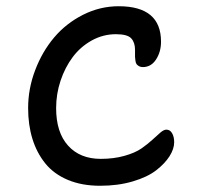

<svg xmlns="http://www.w3.org/2000/svg" viewBox="-20 -660 638 613"><path d="M299.8 -66.9Q241.2 -66.9 196.5 -85.7Q151.9 -104.5 124.5 -138.4Q97.2 -172.4 83.5 -216.8Q69.8 -261.2 69.8 -314.9Q69.8 -377 92.3 -436Q114.7 -495.1 152.8 -540.3Q190.9 -585.4 245.1 -612.8Q299.3 -640.1 358.9 -640.1Q494.1 -640.1 494.1 -526.9Q494.1 -494.6 478.3 -470.2Q462.4 -445.8 436 -445.8Q428.7 -445.8 423.8 -448.7Q418.9 -451.7 416.3 -454.8Q413.6 -458 412.4 -466.1Q411.1 -474.1 411.1 -478.3Q411.1 -482.4 411.1 -493.7Q411.1 -498.5 411.1 -501Q411.1 -524.4 398.9 -537.6Q386.7 -550.8 350.1 -550.8Q309.1 -550.8 272.9 -530.8Q236.8 -510.7 212.2 -477.8Q187.5 -444.8 173.3 -402.3Q159.2 -359.9 159.2 -314.9Q159.2 -237.3 197.3 -195.1Q235.4 -152.8 301.8 -152.8Q343.3 -152.8 377.2 -162.4Q411.1 -171.9 431.2 -185.8Q451.2 -199.7 466.1 -213.4Q481 -227.1 491.9 -236.6Q502.9 -246.1 511.2 -246.1Q522.9 -246.1 529.5 -234.6Q536.1 -223.1 536.1 -206.1Q536.1 -184.6 521.2 -161.1Q506.3 -137.7 478.5 -116.2Q450.7 -94.7 403.8 -80.8Q356.9 -66.9 299.8 -66.9Z"/></svg>

Font: Shantell Sans Irregular Bouncy
Style: Regular
Weight: 400
Designer: Stephen Nixon, Anya Danilova, Shantell Martin
Foundry: Arrow Type
Version: Version 1.006;[9816181b4]